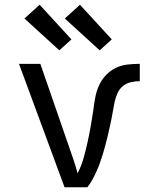

<svg xmlns="http://www.w3.org/2000/svg" viewBox="-20 -789 640 809"><path d="M252 0 60 -520H150L270 -173Q280 -145 289.5 -116.5Q299 -88 307 -59Q323 -90 332.5 -124Q342 -158 349.5 -192.5Q357 -227 363 -261.5Q369 -296 374 -330V-331Q377 -356 382 -381.5Q387 -407 398 -430.5Q409 -454 427 -473Q445 -492 468 -503Q491 -514 517 -517Q543 -520 569 -520V-447Q550 -447 531 -442.5Q512 -438 497.5 -426Q483 -414 475 -396Q467 -378 463 -359.5Q459 -341 456 -322Q453 -303 449 -284.5Q445 -266 441 -247.5Q437 -229 432.5 -210.5Q428 -192 423 -173.5Q418 -155 412.5 -137Q407 -119 400.5 -101Q394 -83 386 -65.5Q378 -48 369 -31.5Q360 -15 348 0ZM400 -577 253 -711 317 -769 451 -623ZM230 -577 83 -711 147 -769 281 -623Z"/></svg>

Font: Iosevka Meiseki Sans
Style: Regular
Weight: 400
Monospace: yes
Designer: Belleve Invis
Foundry: Belleve Invis
Version: Version 11.2.6; ttfautohint (v1.8.4)